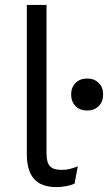

<svg xmlns="http://www.w3.org/2000/svg" viewBox="-20 -750 447 780"><path d="M169 -730V-127Q169 -89 183 -74.5Q197 -60 228 -60Q248 -60 261 -63Q274 -66 296 -74L283 -4Q267 3 248 6.5Q229 10 209 10Q148 10 118.5 -23Q89 -56 89 -124V-730ZM334 -431Q363 -431 381 -413Q399 -395 399 -366Q399 -337 381 -319Q363 -301 334 -301Q305 -301 287 -319Q269 -337 269 -366Q269 -395 287 -413Q305 -431 334 -431Z"/></svg>

Font: Work Sans
Style: Regular
Weight: 400
Designer: Wei Huang
Foundry: Wei Huang
Version: Version 2.006; ttfautohint (v1.8.1.43-b0c9)